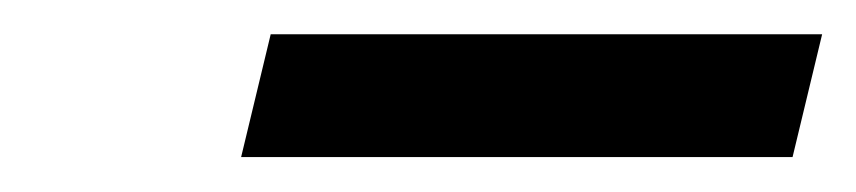

<svg xmlns="http://www.w3.org/2000/svg" viewBox="-20 -677 495 111"><path d="M119.4 -586.2 136.5 -657.2H455.3L438.2 -586.2Z"/></svg>

Font: Platypi Light
Style: Italic
Weight: 300
Italic angle: -13°
Designer: David Sargent
Foundry: Bolt Cutter Type
Version: Version 1.200